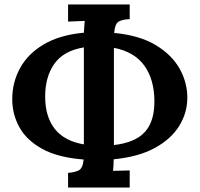

<svg xmlns="http://www.w3.org/2000/svg" viewBox="-20 -789 897 863"><path d="M286 54V-12Q315 -14 333.5 -23Q352 -32 356 -72Q240 -81 169.5 -120Q99 -159 67 -217.5Q35 -276 35 -343Q35 -419 70.5 -483.5Q106 -548 177.5 -590Q249 -632 357 -642Q358 -659 359 -673Q360 -687 361 -695L286 -692V-769H563V-703Q533 -702 515 -693Q497 -684 493 -641Q608 -630 680.5 -586Q753 -542 787.5 -480Q822 -418 822 -350Q822 -282 785.5 -223Q749 -164 676 -124Q603 -84 491 -73Q491 -57 490 -43Q489 -29 488 -21L563 -23V54ZM357 -140V-576Q266 -561 224.5 -502.5Q183 -444 183 -355Q183 -265 226 -210Q269 -155 357 -140ZM492 -137Q587 -148 630.5 -195Q674 -242 674 -333Q674 -430 629.5 -493Q585 -556 492 -574Z"/></svg>

Font: Lora
Style: Bold
Weight: 700
Designer: Olga Karpushina, Alexei Vanyashin (Cyrillic)
Foundry: Cyreal
Version: Version 3.006; ttfautohint (v1.8.4.7-5d5b);gftools[0.9.30]